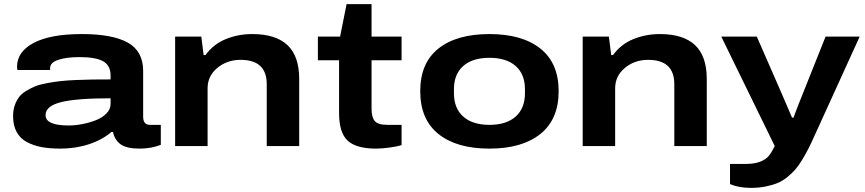

<svg xmlns="http://www.w3.org/2000/svg" viewBox="-20 -703 4161 924"><path d="M270 12.2Q219.2 12.2 180.2 4.9Q141.1 -2.4 109.1 -19.5Q77.1 -36.6 60.1 -67.9Q43 -99.1 43 -144Q43 -171.9 50.5 -194.6Q58.1 -217.3 70.6 -234.4Q83 -251.5 105 -264.9Q127 -278.3 148.9 -287.4Q170.9 -296.4 205.3 -302.7Q239.7 -309.1 269.5 -312.5Q299.3 -315.9 344.2 -317.9Q389.2 -319.8 424.3 -320.3Q459.5 -320.8 512.2 -320.8V-339.8Q512.2 -387.7 476.6 -408Q440.9 -428.2 362.8 -428.2Q299.3 -428.2 260.3 -415Q221.2 -401.9 221.2 -376V-366.2H64Q62 -376 62 -381.8Q62 -454.1 142.3 -496.6Q222.7 -539.1 374 -539.1Q521.5 -539.1 595.2 -497.8Q668.9 -456.5 668.9 -361.8V-141.1Q668.9 -102.1 702.1 -102.1H753.9V-5.9Q707 12.2 651.9 12.2Q588.4 12.2 559.8 -9Q531.2 -30.3 523.9 -67.9H516.1Q472.7 -30.3 408.4 -9Q344.2 12.2 270 12.2ZM311 -99.1Q340.8 -99.1 374.5 -105.5Q408.2 -111.8 439.7 -123.8Q471.2 -135.7 491.7 -156.5Q512.2 -177.2 512.2 -202.1V-230Q348.1 -230 273.7 -211.4Q199.2 -192.9 199.2 -148.9Q199.2 -99.1 311 -99.1Z M822.8 0V-526.9H948.7L960 -438H968.8Q1007.8 -491.2 1067.4 -515.1Q1127 -539.1 1193.8 -539.1Q1307.1 -539.1 1363.5 -485.8Q1419.9 -432.6 1419.9 -323.2V0H1263.7V-297.9Q1263.7 -415 1137.7 -415Q1072.8 -415 1025.9 -376.2Q979 -337.4 979 -277.8V0Z M1790 12.2Q1695.3 12.2 1653.6 -25.6Q1611.8 -63.5 1611.8 -159.2V-413.1H1509.8V-526.9H1616.7L1647.9 -683.1H1768.1V-526.9H1912.6V-413.1H1768.1V-179.2Q1768.1 -138.7 1783.7 -120.4Q1799.3 -102.1 1844.7 -102.1H1912.6V-4.9Q1892.6 2 1854.7 7.1Q1816.9 12.2 1790 12.2Z M2335.4 12.2Q2177.7 12.2 2090.1 -58.1Q2002.4 -128.4 2002.4 -264.2Q2002.4 -399.9 2090.1 -469.5Q2177.7 -539.1 2335.4 -539.1Q2492.7 -539.1 2580.6 -469.2Q2668.5 -399.4 2668.5 -264.2Q2668.5 -128.4 2580.3 -58.1Q2492.2 12.2 2335.4 12.2ZM2506.3 -253.9V-273.9Q2506.3 -345.7 2461.7 -385.3Q2417 -424.8 2335.4 -424.8Q2253.9 -424.8 2209.2 -385.3Q2164.6 -345.7 2164.6 -273.9V-253.9Q2164.6 -182.1 2209.2 -142.1Q2253.9 -102.1 2335.4 -102.1Q2417 -102.1 2461.7 -142.1Q2506.3 -182.1 2506.3 -253.9Z M2784.2 0V-526.9H2910.2L2921.4 -438H2930.2Q2969.2 -491.2 3028.8 -515.1Q3088.4 -539.1 3155.3 -539.1Q3268.6 -539.1 3325 -485.8Q3381.3 -432.6 3381.3 -323.2V0H3225.1V-297.9Q3225.1 -415 3099.1 -415Q3034.2 -415 2987.3 -376.2Q2940.4 -337.4 2940.4 -277.8V0Z M3593.3 201.2Q3536.1 201.2 3493.2 183.1V85.9H3568.4Q3610.8 85.9 3638.2 75.2Q3665.5 64.5 3679.4 47.6Q3693.4 30.8 3708.5 0L3451.2 -526.9H3622.1L3731.4 -276.9Q3740.2 -257.3 3762.2 -205.6Q3784.2 -153.8 3791.5 -137.2H3799.3Q3800.8 -143.6 3820.6 -194.8Q3840.3 -246.1 3854.5 -279.8L3953.1 -526.9H4117.2L3899.4 -48.8Q3882.8 -11.7 3870.1 13.2Q3857.4 38.1 3840.1 66.7Q3822.8 95.2 3806.4 113.8Q3790 132.3 3767.6 150.4Q3745.1 168.5 3720.2 178.5Q3695.3 188.5 3663.3 194.8Q3631.3 201.2 3593.3 201.2Z"/></svg>

Font: Archivo Expanded
Style: Bold
Weight: 700
Width: 7
Designer: Hector Gatti
Foundry: Omnibus-Type
Version: Version 2.001